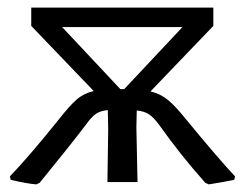

<svg xmlns="http://www.w3.org/2000/svg" viewBox="-20 -478 642 504"><path d="M75 6Q50 4 8 -6L6 -15Q56 -67 134 -164Q163 -201 181.5 -217Q200 -233 226 -239L62 -410V-458H540V-410L375 -238Q401 -232 421 -215.5Q441 -199 469 -164Q552 -63 597 -15L595 -6Q572 -1 528 6L519 2Q453 -72 398 -150Q383 -170 371 -178Q359 -186 339 -188L338 -144L341 0H262L264 -138L263 -189Q243 -187 231.5 -179Q220 -171 205 -150Q168 -101 84 2ZM298 -244H306L459 -407H143L296 -244Z"/></svg>

Font: Alegreya Sans SC
Style: Regular
Weight: 400
Designer: Juan Pablo del Peral
Foundry: Huerta Tipografica
Version: Version 2.007